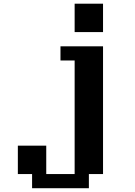

<svg xmlns="http://www.w3.org/2000/svg" viewBox="-20 -789 732 1040"><path d="M153.8 230.5V153.8H76.7V0H230.5V153.8H384.3V-461.4H307.6V-538.1H538.1V153.8H461.4V230.5ZM384.3 -615.2V-769H538.1V-615.2Z"/></svg>

Font: Good Old DOS
Style: Regular
Weight: 400
Designer: Vasily Draigo
Foundry: Vasily Draigo
Version: 1.0